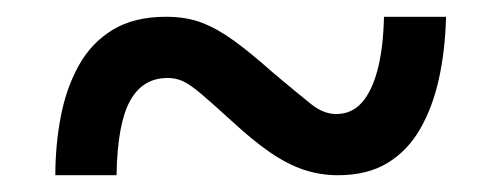

<svg xmlns="http://www.w3.org/2000/svg" viewBox="-20 -471 599 229"><path d="M46 -262Q46 -298 52.5 -332Q59 -366 74 -393Q89 -420 114.5 -435.5Q140 -451 178 -451Q202 -451 220.5 -444Q239 -437 259 -422.5Q279 -408 306 -384Q337 -358 351.5 -346.5Q366 -335 381 -335Q399 -335 411 -348Q423 -361 430 -386.5Q437 -412 438 -451H512Q511 -411 503.5 -377Q496 -343 481 -317Q466 -291 442 -276.5Q418 -262 383 -262Q362 -262 342.5 -268.5Q323 -275 302.5 -289Q282 -303 256 -327Q233 -348 220 -359Q207 -370 198.5 -374Q190 -378 180 -378Q150 -378 135 -350.5Q120 -323 119 -262Z"/></svg>

Font: Noto Serif Tamil
Style: Bold
Weight: 700
Designer: Indian Type Foundry, Tom Grace, and the Monotype Design Team
Foundry: Monotype Imaging Inc.
Version: Version 2.003